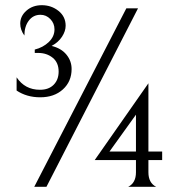

<svg xmlns="http://www.w3.org/2000/svg" viewBox="-20 -720 712 740"><path d="M190 -607Q190 -630 174 -646.5Q158 -663 136 -663Q108 -663 91 -640.5Q74 -618 74 -583Q58 -605 58 -629Q58 -658 82 -679Q106 -700 141 -700Q178 -700 205.5 -678Q233 -656 233 -621Q233 -600 219 -578.5Q205 -557 179 -543Q216 -534 236 -509.5Q256 -485 256 -454Q256 -406 222.5 -375.5Q189 -345 135 -345Q83 -345 44 -371V-422Q76 -374 134 -374Q168 -374 187 -393.5Q206 -413 206 -444Q206 -479 183 -497.5Q160 -516 127 -516H114V-529Q146 -537 168 -558Q190 -579 190 -607ZM159 0H112L467 -688H512ZM504 -103H345L552 -399V-136H605V-103H552V-56Q552 -15 582 0H474Q504 -15 504 -56ZM504 -136V-278L402 -136Z"/></svg>

Font: Bellefair
Style: Regular
Weight: 400
Designer: Nick Shinn, Liron Lavi Turkenic
Foundry: Shinntype
Version: Version 1.003;PS 001.003;hotconv 1.0.88;makeotf.lib2.5.64775